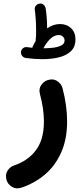

<svg xmlns="http://www.w3.org/2000/svg" viewBox="-20 -743 439 1067"><path d="M96.7 -455.1Q98.1 -467.8 108.2 -475.3Q118.2 -482.9 130.4 -481Q145.5 -479 159.7 -477.5Q160.2 -481 161.6 -484.4Q168.9 -500.5 178.2 -515.1Q178.2 -517.6 178.2 -519Q179.7 -530.3 180.2 -543.9Q180.7 -557.6 180.7 -573.7Q180.7 -605 178.5 -637Q176.3 -668.9 173.3 -689.5Q171.4 -702.1 179.7 -711.7Q188 -721.2 198.7 -722.7Q212.9 -725.1 222.4 -716.6Q231.9 -708 233.9 -695.8Q237.3 -674.8 239.5 -647.2Q241.7 -619.6 241.7 -596.7Q241.7 -590.8 241.7 -585.4Q276.4 -609.4 313.5 -609.4Q351.1 -609.4 375.2 -586.2Q399.4 -563 399.4 -523.9Q399.4 -482.9 374.3 -458.7Q349.1 -434.6 307.4 -424.3Q265.6 -414.1 215.3 -414.1Q172.9 -414.1 122.6 -420.9Q110.4 -422.9 102.8 -432.9Q95.2 -442.9 96.7 -455.1ZM306.2 -548.3Q282.2 -548.3 260.3 -527.8Q238.3 -507.3 221.2 -474.6Q247.6 -474.6 274.7 -477.8Q301.8 -481 320.3 -490.2Q338.9 -499.5 338.9 -518.1Q338.9 -529.8 330.1 -539.1Q321.3 -548.3 306.2 -548.3ZM242.2 -296.9Q273.9 -308.1 297.9 -292.5Q321.8 -276.9 327.6 -252.4Q353 -155.3 353 -68.4Q353 28.8 320.8 102.5Q288.6 176.3 231.2 225.6Q173.8 274.9 99.1 299.8Q70.3 309.6 46.9 295.4Q23.4 281.2 16.6 257.8Q7.8 227.5 21.7 205.8Q35.6 184.1 57.1 176.8Q135.3 150.9 179.7 91.6Q224.1 32.2 224.1 -68.4Q224.1 -136.7 202.1 -220.2Q194.3 -249 208.5 -269.5Q222.7 -290 242.2 -296.9Z"/></svg>

Font: Mikhak-FD Bold
Style: Regular
Weight: 700
Designer: Amin Abedi
Version: Version 3.3